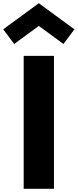

<svg xmlns="http://www.w3.org/2000/svg" viewBox="-87 -1172 482 1192"><path d="M-67 -990 1 -899 154 -1011 307 -899 375 -990 154 -1152ZM248 -825H60V0H248Z"/></svg>

Font: Hussar Techniczny
Style: Bold 
Weight: 700
Foundry: Cannot Into Space Fonts
Version: Version 0.77